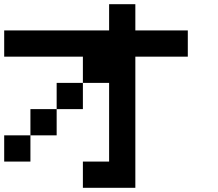

<svg xmlns="http://www.w3.org/2000/svg" viewBox="-20 -895 1040 915"><path d="M0 -125V-250H125V-125ZM0 -625V-750H500V-875H625V-750H875V-625H625V0H375V-125H500V-500H375V-625ZM250 -250H125V-375H250ZM250 -375V-500H375V-375Z"/></svg>

Font: Galmuri7 Regular
Style: Regular
Weight: 400
Designer: Lee Minseo (quiple)
Version: Version 2.399;hotconv 1.1.1;makeotfexe 2.6.0 DEVELOPMENT